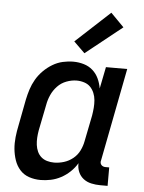

<svg xmlns="http://www.w3.org/2000/svg" viewBox="-55 -825 660 881"><g transform="rotate(5 275.0 -384.5)"><path d="M165 12Q137 12 112 3.5Q87 -5 70 -24Q53 -43 44.5 -68Q36 -93 33.5 -119.5Q31 -146 34 -174Q37 -202 43 -230L66 -350Q71 -374 78.5 -397.5Q86 -421 99 -443.5Q112 -466 131 -485Q150 -504 172.5 -517.5Q195 -531 219.5 -536.5Q244 -542 268 -542Q293 -542 316.5 -535Q340 -528 357.5 -512.5Q375 -497 385 -475.5Q395 -454 399 -430L419 -530H517L434 -102Q432 -96 433 -90.5Q434 -85 437.5 -81Q441 -77 446 -75Q451 -73 457 -73H474V12H440Q419 12 398.5 7.5Q378 3 362.5 -9Q347 -21 339 -39.5Q331 -58 332 -80Q319 -58 300 -40Q281 -22 258.5 -10Q236 2 212 7Q188 12 165 12ZM220 -73Q242 -73 265 -80Q288 -87 307 -102.5Q326 -118 336.5 -139.5Q347 -161 351 -183L375 -303Q378 -321 379.5 -339Q381 -357 379.5 -374.5Q378 -392 371.5 -407.5Q365 -423 354 -434.5Q343 -446 326 -451.5Q309 -457 291 -457Q268 -457 244 -448Q220 -439 202.5 -420.5Q185 -402 175 -379.5Q165 -357 161 -334L137 -214Q134 -197 133 -180Q132 -163 134 -147Q136 -131 142.5 -116.5Q149 -102 160.5 -92Q172 -82 187.5 -77.5Q203 -73 220 -73ZM315 -585 264 -635 422 -781 483 -719Z"/></g></svg>

Font: Lode Dark Term
Style: Bold Italic
Weight: 700
Italic angle: -11°
Monospace: yes
Designer: Belleve Invis
Foundry: Belleve Invis
Version: Version 29.2.0